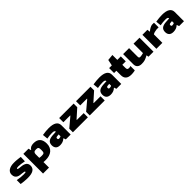

<svg xmlns="http://www.w3.org/2000/svg" viewBox="570 -2874 5239 5239"><g transform="rotate(-45 3189.5 -255.0)"><path d="M298 12Q271 12 238.5 10.5Q206 9 171.5 6Q137 3 102 -1Q67 -5 37 -10V-160Q114 -147 172.5 -141Q231 -135 285 -135Q330 -135 347.5 -139.5Q365 -144 365 -156Q365 -169 346.5 -175.5Q328 -182 276 -187Q239 -190 198 -195.5Q157 -201 122.5 -218.5Q88 -236 65 -270.5Q42 -305 42 -366Q42 -454 115 -503Q188 -552 318 -552Q344 -552 370 -551Q396 -550 425 -547.5Q454 -545 487.5 -541Q521 -537 563 -531L557 -366Q494 -380 434 -388Q374 -396 336 -396Q296 -396 279 -390.5Q262 -385 262 -372Q262 -365 267.5 -360.5Q273 -356 286.5 -352Q300 -348 323 -345Q346 -342 380 -339Q486 -329 535.5 -288.5Q585 -248 585 -173Q585 12 298 12Z M671 -540H870L889 -467H899Q925 -512 969 -531Q1013 -550 1073 -550Q1198 -550 1261 -483.5Q1324 -417 1324 -284Q1324 -212 1299.5 -156.5Q1275 -101 1230.5 -64Q1186 -27 1123.5 -8Q1061 11 984 11Q962 11 941.5 10Q921 9 901 7V220H671ZM991 -147Q1024 -147 1044 -151.5Q1064 -156 1075.5 -169Q1087 -182 1090.5 -206Q1094 -230 1094 -269Q1094 -303 1090.5 -325Q1087 -347 1077 -360Q1067 -373 1049.5 -378Q1032 -383 1004 -383Q947 -383 924 -362Q901 -341 901 -296V-155Q941 -147 991 -147Z M1553 5Q1467 5 1425 -37Q1383 -79 1383 -156Q1383 -241 1434.5 -283Q1486 -325 1593 -332L1726 -340Q1725 -354 1720 -364Q1715 -374 1704 -380Q1693 -386 1673.5 -389Q1654 -392 1624 -392Q1579 -392 1528 -386.5Q1477 -381 1429 -372L1414 -526Q1479 -537 1541.5 -542.5Q1604 -548 1655 -548Q1957 -548 1957 -355V0H1769L1748 -65H1738Q1700 -27 1651 -11Q1602 5 1553 5ZM1659 -144Q1681 -144 1701.5 -150.5Q1722 -157 1727 -165V-234L1671 -229Q1640 -226 1628.5 -217Q1617 -208 1617 -185Q1617 -163 1626.5 -153.5Q1636 -144 1659 -144Z M2043 -140 2314 -368V-378H2053V-540H2611V-400L2358 -174V-162H2621V0H2043Z M2693 -140 2964 -368V-378H2703V-540H3261V-400L3008 -174V-162H3271V0H2693Z M3505 5Q3419 5 3377 -37Q3335 -79 3335 -156Q3335 -241 3386.5 -283Q3438 -325 3545 -332L3678 -340Q3677 -354 3672 -364Q3667 -374 3656 -380Q3645 -386 3625.5 -389Q3606 -392 3576 -392Q3531 -392 3480 -386.5Q3429 -381 3381 -372L3366 -526Q3431 -537 3493.5 -542.5Q3556 -548 3607 -548Q3909 -548 3909 -355V0H3721L3700 -65H3690Q3652 -27 3603 -11Q3554 5 3505 5ZM3611 -144Q3633 -144 3653.5 -150.5Q3674 -157 3679 -165V-234L3623 -229Q3592 -226 3580.5 -217Q3569 -208 3569 -185Q3569 -163 3578.5 -153.5Q3588 -144 3611 -144Z M4286 17Q4179 17 4124 -32Q4069 -81 4069 -177V-349H3981V-540H4085L4121 -713L4297 -730V-540H4432V-349H4299V-230Q4299 -187 4314 -171.5Q4329 -156 4371 -156Q4399 -156 4432 -170V-1Q4420 3 4403.5 6Q4387 9 4367.5 11.5Q4348 14 4327 15.5Q4306 17 4286 17Z M4692 10Q4608 10 4564.5 -31Q4521 -72 4521 -144V-540H4751V-210Q4751 -180 4762 -167Q4773 -154 4799 -154Q4822 -154 4856.5 -160.5Q4891 -167 4923 -176V-540H5153V0H4960L4949 -63H4945Q4907 -43 4878.5 -29Q4850 -15 4822.5 -6.5Q4795 2 4764.5 6Q4734 10 4692 10Z M5265 -540H5458L5469 -457H5473Q5511 -492 5555.5 -517Q5600 -542 5641 -550H5722V-371H5645Q5597 -366 5557 -354.5Q5517 -343 5495 -326V0H5265Z M5925 5Q5839 5 5797 -37Q5755 -79 5755 -156Q5755 -241 5806.5 -283Q5858 -325 5965 -332L6098 -340Q6097 -354 6092 -364Q6087 -374 6076 -380Q6065 -386 6045.5 -389Q6026 -392 5996 -392Q5951 -392 5900 -386.5Q5849 -381 5801 -372L5786 -526Q5851 -537 5913.5 -542.5Q5976 -548 6027 -548Q6329 -548 6329 -355V0H6141L6120 -65H6110Q6072 -27 6023 -11Q5974 5 5925 5ZM6031 -144Q6053 -144 6073.5 -150.5Q6094 -157 6099 -165V-234L6043 -229Q6012 -226 6000.5 -217Q5989 -208 5989 -185Q5989 -163 5998.5 -153.5Q6008 -144 6031 -144Z"/></g></svg>

Font: Encode Sans Wide
Style: Black
Weight: 900
Designer: Pablo Impallari, Andres Torresi
Foundry: Pablo Impallari, Andres Torresi
Version: Version 1.000; ttfautohint (v1.00) -l 8 -r 50 -G 200 -x 14 -